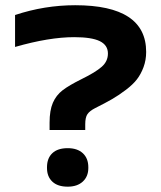

<svg xmlns="http://www.w3.org/2000/svg" viewBox="-20 -699 611 728"><path d="M158.2 -64.9Q158.2 -99.1 178.5 -118.2Q198.7 -137.2 236.8 -137.2Q273.4 -137.2 294.2 -117.9Q314.9 -98.6 314.9 -64.9V-62Q314.9 -29.8 293.9 -10.5Q272.9 8.8 236.8 8.8Q198.7 8.8 178.5 -10.3Q158.2 -29.3 158.2 -62ZM37.1 -521V-642.1Q148.9 -679.2 265.1 -679.2Q534.2 -679.2 534.2 -502Q534.2 -471.2 524.2 -444.3Q514.2 -417.5 498.8 -397.7Q483.4 -377.9 456.5 -357.7Q429.7 -337.4 404.3 -322.8Q378.9 -308.1 340.8 -289.1Q319.8 -278.3 311.5 -266.1Q303.2 -253.9 303.2 -228V-206.1H168V-233.9Q168 -280.3 180.4 -309.1Q192.9 -337.9 217.3 -356.7Q241.7 -375.5 291 -399.9Q341.8 -424.8 365.5 -445.6Q389.2 -466.3 389.2 -496.1Q389.2 -527.8 358.4 -543Q327.6 -558.1 261.2 -558.1Q166.5 -558.1 37.1 -521Z"/></svg>

Font: LT Wave Text Bold
Style: Regular
Weight: 700
Designer: Daniel Lyons
Version: Version 2.5 (Glyphs App)